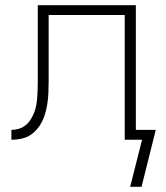

<svg xmlns="http://www.w3.org/2000/svg" viewBox="-20 -540 640 742"><path d="M483 182 529 0H462V-482H168V-281Q168 -277 168 -273.5Q168 -270 168 -267Q168 -245 168 -223.5Q168 -202 167 -180Q166 -158 162.5 -136.5Q159 -115 152.5 -94.5Q146 -74 134 -55.5Q122 -37 105 -23.5Q88 -10 66.5 -5Q45 0 24 0V-38Q39 -38 53.5 -42.5Q68 -47 79.5 -56.5Q91 -66 99 -79Q107 -92 112.5 -106Q118 -120 120.5 -135Q123 -150 124 -165Q125 -180 125.5 -195Q126 -210 126 -225Q126 -239 126 -253Q126 -267 126 -281V-520H505V-38H582L527 182Z"/></svg>

Font: Zed Sans Extralight Extended
Style: Regular
Weight: 200
Width: 7
Designer: Belleve Invis
Foundry: Belleve Invis
Version: Version 1.0.0; ttfautohint (v1.8.4)